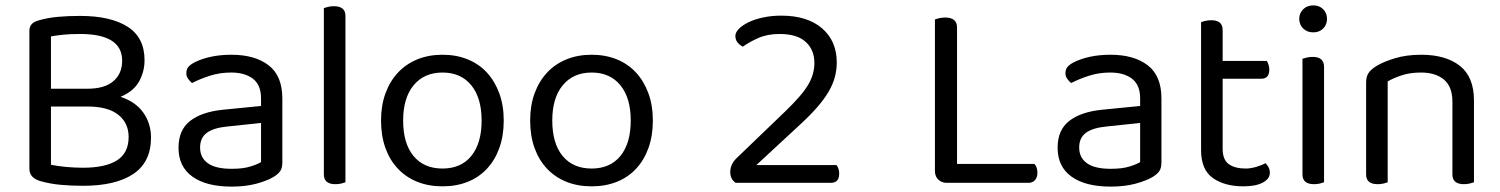

<svg xmlns="http://www.w3.org/2000/svg" viewBox="-20 -678 5561 712"><path d="M427 -319Q484 -300 512 -259.5Q540 -219 540 -168Q540 -77 474.5 -33Q409 11 288 11Q246 11 206.5 7.5Q167 4 131 -6Q89 -18 89 -52V-564Q89 -593 122 -602Q156 -612 194 -615.5Q232 -619 277 -619Q390 -619 453 -579Q516 -539 516 -455Q516 -412 495.5 -375.5Q475 -339 427 -319ZM169 -283V-67Q193 -62 224.5 -59Q256 -56 288 -56Q371 -56 414 -83.5Q457 -111 457 -170Q457 -222 418.5 -252.5Q380 -283 305 -283ZM169 -349H305Q368 -349 400.5 -377Q433 -405 433 -453Q433 -552 277 -552Q242 -552 216.5 -549.5Q191 -547 169 -543Z M948 -77V-222L824 -209Q772 -204 747 -185.5Q722 -167 722 -131Q722 -93 751 -72.5Q780 -52 839 -52Q881 -52 908.5 -60.5Q936 -69 948 -77ZM1027 -313V-76Q1027 -54 1018.5 -42.5Q1010 -31 993 -21Q969 -7 929.5 3.5Q890 14 839 14Q745 14 693.5 -23Q642 -60 642 -130Q642 -196 685 -229.5Q728 -263 806 -271L948 -285V-313Q948 -363 918 -386Q888 -409 837 -409Q795 -409 758 -397Q721 -385 692 -370Q684 -377 677.5 -386Q671 -395 671 -406Q671 -420 678 -429Q685 -438 700 -446Q727 -460 762 -467.5Q797 -475 838 -475Q925 -475 976 -436Q1027 -397 1027 -313Z M1261 -2Q1256 0 1246 2.5Q1236 5 1224 5Q1181 5 1181 -31V-648Q1186 -650 1196.5 -652.5Q1207 -655 1218 -655Q1261 -655 1261 -619V-2Z M1621 13Q1569 13 1527 -4Q1485 -21 1455 -53Q1425 -85 1409 -130Q1393 -175 1393 -231Q1393 -287 1409.5 -332Q1426 -377 1456 -409Q1486 -441 1528 -458Q1570 -475 1621 -475Q1672 -475 1714 -458Q1756 -441 1785.5 -409Q1815 -377 1831.5 -332Q1848 -287 1848 -231Q1848 -175 1832 -130Q1816 -85 1786.5 -53Q1757 -21 1715 -4Q1673 13 1621 13ZM1475 -231Q1475 -146 1513.5 -99.5Q1552 -53 1621 -53Q1690 -53 1728 -100Q1766 -147 1766 -231Q1766 -315 1727.5 -362Q1689 -409 1621 -409Q1553 -409 1514 -362Q1475 -315 1475 -231Z M2174 13Q2122 13 2080 -4Q2038 -21 2008 -53Q1978 -85 1962 -130Q1946 -175 1946 -231Q1946 -287 1962.5 -332Q1979 -377 2009 -409Q2039 -441 2081 -458Q2123 -475 2174 -475Q2225 -475 2267 -458Q2309 -441 2338.5 -409Q2368 -377 2384.5 -332Q2401 -287 2401 -231Q2401 -175 2385 -130Q2369 -85 2339.5 -53Q2310 -21 2268 -4Q2226 13 2174 13ZM2028 -231Q2028 -146 2066.5 -99.5Q2105 -53 2174 -53Q2243 -53 2281 -100Q2319 -147 2319 -231Q2319 -315 2280.5 -362Q2242 -409 2174 -409Q2106 -409 2067 -362Q2028 -315 2028 -231Z M2877 -620Q2974 -620 3028.5 -573Q3083 -526 3083 -446Q3083 -419 3076 -392.5Q3069 -366 3053 -338.5Q3037 -311 3011 -281Q2985 -251 2948 -217L2785 -66H3082Q3086 -61 3089 -53Q3092 -45 3092 -34Q3092 0 3061 0H2708Q2688 -14 2688 -40Q2688 -69 2712 -92L2892 -265Q2922 -294 2943 -318Q2964 -342 2976.5 -363Q2989 -384 2994.5 -404Q3000 -424 3000 -445Q3000 -493 2968 -522.5Q2936 -552 2871 -552Q2826 -552 2792 -537Q2758 -522 2735 -505Q2724 -510 2715.5 -520Q2707 -530 2707 -545Q2707 -558 2720.5 -571.5Q2734 -585 2757 -596Q2780 -607 2811 -613.5Q2842 -620 2877 -620Z M3491 0Q3472 0 3459.5 -12Q3447 -24 3447 -44V-606Q3452 -608 3462.5 -610.5Q3473 -613 3485 -613Q3529 -613 3529 -576V-70H3816Q3827 -59 3827 -37Q3827 -20 3818 -10Q3809 0 3794 0H3491Z M4208 -77V-222L4084 -209Q4032 -204 4007 -185.5Q3982 -167 3982 -131Q3982 -93 4011 -72.5Q4040 -52 4099 -52Q4141 -52 4168.5 -60.5Q4196 -69 4208 -77ZM4287 -313V-76Q4287 -54 4278.5 -42.5Q4270 -31 4253 -21Q4229 -7 4189.5 3.5Q4150 14 4099 14Q4005 14 3953.5 -23Q3902 -60 3902 -130Q3902 -196 3945 -229.5Q3988 -263 4066 -271L4208 -285V-313Q4208 -363 4178 -386Q4148 -409 4097 -409Q4055 -409 4018 -397Q3981 -385 3952 -370Q3944 -377 3937.5 -386Q3931 -395 3931 -406Q3931 -420 3938 -429Q3945 -438 3960 -446Q3987 -460 4022 -467.5Q4057 -475 4098 -475Q4185 -475 4236 -436Q4287 -397 4287 -313Z M4434 -121V-596Q4439 -598 4449.5 -600.5Q4460 -603 4472 -603Q4514 -603 4514 -567V-452H4678Q4681 -447 4684 -438.5Q4687 -430 4687 -420Q4687 -386 4657 -386H4514V-126Q4514 -86 4536.5 -69.5Q4559 -53 4600 -53Q4617 -53 4638 -59Q4659 -65 4673 -73Q4679 -67 4684 -58Q4689 -49 4689 -37Q4689 -15 4663 -1Q4637 13 4591 13Q4521 13 4477.5 -18Q4434 -49 4434 -121Z M4890 -2Q4885 0 4875 2.5Q4865 5 4853 5Q4810 5 4810 -31V-460Q4815 -462 4825.5 -464.5Q4836 -467 4848 -467Q4890 -467 4890 -430ZM4850 -658Q4873 -658 4887 -643.5Q4901 -629 4901 -608Q4901 -587 4887 -572.5Q4873 -558 4850 -558Q4827 -558 4812.5 -572.5Q4798 -587 4798 -608Q4798 -629 4812.5 -643.5Q4827 -658 4850 -658Z M5366 -301Q5366 -357 5334.5 -383Q5303 -409 5250 -409Q5210 -409 5179 -399Q5148 -389 5126 -376V-2Q5121 0 5111 2.5Q5101 5 5089 5Q5046 5 5046 -31V-372Q5046 -393 5054.5 -406.5Q5063 -420 5084 -433Q5110 -449 5153 -462Q5196 -475 5250 -475Q5341 -475 5393.5 -434Q5446 -393 5446 -305V-2Q5441 0 5430.5 2.5Q5420 5 5409 5Q5366 5 5366 -31V-301Z"/></svg>

Font: Baloo 2 Latin
Style: Regular
Weight: 400
Designer: Sarang Kulkarni and Ek Type
Foundry: Ek Type
Version: Version 1.001